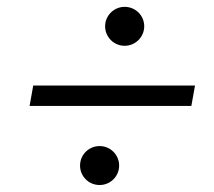

<svg xmlns="http://www.w3.org/2000/svg" viewBox="-20 -626 626 561"><path d="M66.4 -316.4H539.1L549.8 -376H77.1ZM271 -85.4C302.7 -85.4 328.1 -110.8 328.1 -142.1C328.1 -173.8 302.7 -199.2 271 -199.2C239.3 -199.2 213.9 -173.8 213.9 -142.1C213.9 -110.8 239.3 -85.4 271 -85.4ZM344.2 -492.2C375.5 -492.2 401.4 -517.6 401.4 -549.3C401.4 -580.6 376 -606 344.2 -606C313 -606 287.1 -580.6 287.1 -549.3C287.1 -517.6 313 -492.2 344.2 -492.2Z"/></svg>

Font: Cascadia Mono PL Light
Style: Italic
Weight: 300
Italic angle: -10°
Monospace: yes
Designer: Aaron Bell
Foundry: Saja Typeworks
Version: Version 2404.023